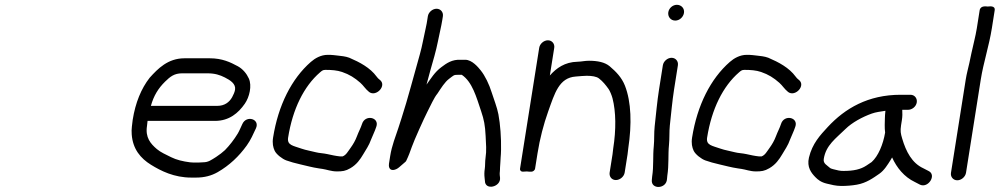

<svg xmlns="http://www.w3.org/2000/svg" viewBox="-20 -719 4056 779"><path d="M592.2 -289.5C603.7 -331 622.4 -360.9 649.8 -387.8C670.3 -407.8 686.7 -421.5 718.8 -421.5H821.8C852.1 -421.5 872.3 -414.8 892.3 -404.7C914.5 -393.4 937.5 -378.8 933.7 -355C932.3 -345.9 927 -334 921.8 -324.6C910.3 -304 890.9 -289.5 861.9 -289.5ZM785.4 -59.5H765.4C759.8 -59.5 755.3 -59.9 751.2 -60.4C721.3 -64.3 696.3 -70.3 674.1 -81.3C653.1 -91.8 631.7 -101.1 616.6 -114C590.8 -135.9 569 -161.1 576.4 -208C577.6 -215.1 577.8 -221.7 578.7 -228.5H852.2C910.2 -228.5 947.1 -260.6 973.2 -298.1C992.3 -325.4 1002.8 -371.3 989.6 -400.5C980.6 -420.4 965 -439.3 944.9 -450.2C915 -466.4 881.7 -482.5 831.4 -482.5H728.4C660.9 -482.5 620.2 -439.8 588.1 -404.5C587.9 -404.3 587.5 -403.9 587.3 -403.6C553 -359.8 529.4 -302.2 518.4 -233C517 -224 516.3 -216.2 515.1 -205.6C513.8 -194.9 513.6 -184.7 514.4 -173.8C518.8 -113.7 550.6 -76.5 592.4 -50.6C632.8 -25.5 686.6 1.5 755.8 1.5H775.8C809.3 1.5 837.7 -6 863.1 -20.5C910.5 -47.6 949.9 -85.1 981.3 -128.9C997.5 -151.5 1007.6 -175.1 1018.4 -198.3C1035.8 -236.1 979.8 -253.1 963.2 -215.7C957.2 -203.5 951.1 -187.8 944.6 -177.1C930.1 -153.1 911.7 -129.2 892.7 -109.9C886.6 -103.7 867.6 -88.9 856.8 -82.2C836.8 -69.8 825.7 -60.5 803.6 -60.5C798.1 -60.5 792.4 -59.5 785.4 -59.5Z M1520.7 -395.3C1514.8 -400 1512.3 -402.4 1508.1 -408.2C1481.6 -444.4 1439.9 -466.4 1397.2 -484.7C1382.3 -490.4 1363 -492.1 1351.5 -493.4L1333.7 -495.4C1325.9 -496.3 1318.1 -496.5 1309.6 -496.5C1282 -496.5 1258.1 -482.6 1241.1 -467.7C1163.2 -399.6 1108.8 -292 1088 -161C1084.3 -137.8 1088 -121 1094.4 -107.4C1101.3 -92.6 1125.5 -73.9 1141.8 -68.1C1157.9 -62.5 1177.3 -56.7 1199.7 -51.8C1224.3 -46.3 1246.3 -39.8 1274.9 -35.6L1288.6 -33.6C1304.7 -31.3 1324.2 -23.5 1346.7 -23.5C1369.4 -23.5 1381.8 -25 1401.5 -36.5C1426.8 -51.2 1441.2 -71.6 1454.4 -94.1C1463.4 -109.5 1477.8 -130.1 1485.4 -152.5C1491.9 -169.6 1499.6 -183.2 1506.6 -204.3C1521.1 -243.5 1461 -256.2 1448.8 -215.9C1443.6 -199.7 1435 -184.5 1428 -165.6C1422 -149.4 1412.6 -133.1 1403.2 -120.2C1390.7 -103 1384.5 -90.1 1370.2 -84.5H1359C1342.4 -86.1 1324 -90.3 1308.5 -93.7C1292.5 -97.3 1274.3 -97.8 1262.2 -101.1C1243.5 -106.2 1221.1 -109.5 1203.3 -115.9C1168.9 -128.1 1144 -129.5 1149 -161C1167.4 -277.1 1213.3 -369.1 1278.2 -425.2C1286 -431.9 1290 -435.5 1300 -435.5C1325.1 -435.5 1347.3 -434 1367.9 -427C1397.6 -416.9 1419.3 -403.2 1442 -383.1C1454.8 -371.9 1462.2 -358.1 1477.7 -345.7C1506.4 -324.3 1551.3 -372.5 1520.7 -395.3Z M1947 -35C1944.8 -20.5 1944.7 -9.8 1946.3 4.3L1947.4 14.5C1947.5 55.4 2013.1 39.7 2008.8 1.7L2007.6 -8.8C2006.9 -14.4 2007.8 -20.5 2008 -22C2008.9 -27.7 2008.3 -31.5 2008.8 -39.7C2010.2 -49.7 2010.1 -69.4 2011.3 -80.6C2012.1 -89 2012.7 -98.5 2012.9 -110.9C2013.9 -159.2 2009.8 -214.7 2002.2 -255.1C1996.9 -283.5 1983.7 -316.2 1974.8 -344.3C1964.6 -376.9 1948.4 -411.1 1930.2 -433.7C1920.3 -446 1895.4 -476.5 1867.5 -476.5H1851C1813.9 -478.7 1791.5 -462.1 1770.7 -446.5C1743.3 -426.1 1728.5 -400.4 1710.5 -375.7C1716.1 -396.2 1721.1 -416.1 1726.1 -433.5C1736.2 -468.8 1749.4 -513 1756.9 -551.6C1762.6 -581.3 1770.1 -610.1 1774.7 -639L1776.9 -653C1779.5 -669.5 1767.7 -683.5 1751.3 -683.5C1734.8 -683.5 1718.5 -669.5 1715.9 -653L1713.7 -639C1712.3 -630.1 1710.5 -618.1 1707.3 -604.9C1699.5 -571.8 1693.2 -532.6 1683.7 -499.5C1660.8 -419.4 1634.3 -316.8 1609 -239.1L1596.4 -200.1C1584.7 -164.2 1570 -129.2 1563.1 -86L1558.2 -55C1556.7 -45.6 1558 -28.4 1575 -29.3C1583.2 -29.7 1592.5 -34.3 1599.2 -40.2L1624.7 -62.2C1626.2 -63.5 1627.6 -65.3 1628.5 -67.2C1637.8 -86.5 1644.1 -103.6 1650.8 -122.8C1660.4 -150.5 1700.7 -239.4 1713.7 -264.8C1727.1 -290.9 1741.2 -322.6 1753.9 -338.1C1754.2 -338.4 1754.6 -339 1754.9 -339.4C1769.3 -361.2 1784.7 -386.4 1802.2 -399.3C1822.1 -414 1820.1 -415.5 1838.8 -415.5H1853.6C1896.5 -386.4 1912.6 -325.6 1932.2 -267.4C1943.8 -233 1948.2 -210.8 1950.3 -167.6C1951.8 -135.3 1954.7 -108.7 1949.9 -78C1947.8 -65.3 1948.7 -45.7 1947 -35Z M2465.2 -93 2453.5 -19C2451 -3 2461.5 11.5 2478.7 11.5C2495.1 11.5 2511.8 -2 2514.5 -19L2526.2 -93C2527.5 -100.8 2527.6 -107.5 2529.1 -117.5C2543.8 -215.1 2541.4 -305.3 2515.7 -371.1C2502.4 -405 2479.1 -428.5 2453.8 -450C2434 -466.8 2403.8 -472.5 2369.8 -472.5C2352 -472.5 2340.4 -468.9 2322.8 -468.5C2271.1 -467.2 2237.8 -442.8 2210.9 -412.7L2228.7 -525C2231.3 -541.5 2219.5 -555.5 2203 -555.5C2186.5 -555.5 2170.3 -541.5 2167.7 -525L2090 -35C2088.8 -26.9 2094.7 -22.2 2101.3 -22.5L2117.6 -23.4C2119.7 -23 2123.9 -22.5 2127.1 -22.5H2136.6C2141.9 -22.5 2149.8 -27.4 2151 -35L2160.9 -97C2170 -155 2186 -216.2 2203.9 -266C2230.6 -340.5 2247.9 -403.8 2316.2 -408.5C2334 -409.7 2346.3 -411.5 2360.2 -411.5C2381.6 -411.5 2400.3 -408.6 2410.3 -400.7C2425.9 -388.6 2437.6 -374.1 2449.2 -357.8C2454.2 -350.9 2462.1 -332.2 2465.2 -319.9C2479.1 -266.1 2480.2 -193.7 2467.9 -116C2466.6 -108 2466.4 -100.2 2465.2 -93Z M2669.4 -454 2653.9 -356C2646.4 -308.8 2641.4 -253.1 2636.2 -206.4C2633.2 -179 2635.2 -151.8 2632.7 -127.3C2628.2 -83.6 2632.7 -45.3 2626 -3C2625.9 -2.8 2625.9 -2.4 2625.9 -2.1L2624.6 11.9C2621.3 50.6 2684 48.3 2686.2 7.4L2687.4 -5.4C2694.5 -51.3 2690.1 -89.5 2694.3 -131.7C2696.9 -157.1 2695.1 -184.8 2697.7 -209.6C2702.8 -255.5 2707.7 -310.5 2714.9 -356L2730.4 -454C2733 -470.5 2721.2 -484.5 2704.7 -484.5C2688.3 -484.5 2672 -470.5 2669.4 -454ZM2691.5 -669.5C2688.7 -651.8 2700.7 -635.5 2719.7 -635.5C2737.3 -635.5 2752.4 -650 2755.1 -666.5C2758.1 -685.7 2743.6 -699.5 2726.3 -699.5C2709.6 -699.5 2694.2 -686.2 2691.5 -669.5Z M3220.7 -395.3C3214.8 -400 3212.3 -402.4 3208.1 -408.2C3181.6 -444.4 3139.9 -466.4 3097.2 -484.7C3082.3 -490.4 3063 -492.1 3051.5 -493.4L3033.7 -495.4C3025.9 -496.3 3018.1 -496.5 3009.6 -496.5C2982 -496.5 2958.1 -482.6 2941.1 -467.7C2863.2 -399.6 2808.8 -292 2788 -161C2784.3 -137.8 2788 -121 2794.4 -107.4C2801.3 -92.6 2825.5 -73.9 2841.8 -68.1C2857.9 -62.5 2877.3 -56.7 2899.7 -51.8C2924.3 -46.3 2946.3 -39.8 2974.9 -35.6L2988.6 -33.6C3004.7 -31.3 3024.2 -23.5 3046.7 -23.5C3069.4 -23.5 3081.8 -25 3101.5 -36.5C3126.8 -51.2 3141.2 -71.6 3154.4 -94.1C3163.4 -109.5 3177.8 -130.1 3185.4 -152.5C3191.9 -169.6 3199.6 -183.2 3206.6 -204.3C3221.1 -243.5 3161 -256.2 3148.8 -215.9C3143.6 -199.7 3135 -184.5 3128 -165.6C3122 -149.4 3112.6 -133.1 3103.2 -120.2C3090.7 -103 3084.5 -90.1 3070.2 -84.5H3059C3042.4 -86.1 3024 -90.3 3008.5 -93.7C2992.5 -97.3 2974.3 -97.8 2962.2 -101.1C2943.5 -106.2 2921.1 -109.5 2903.3 -115.9C2868.9 -128.1 2844 -129.5 2849 -161C2867.4 -277.1 2913.3 -369.1 2978.2 -425.2C2986 -431.9 2990 -435.5 3000 -435.5C3025.1 -435.5 3047.3 -434 3067.9 -427C3097.6 -416.9 3119.3 -403.2 3142 -383.1C3154.8 -371.9 3162.2 -358.1 3177.7 -345.7C3206.4 -324.3 3251.3 -372.5 3220.7 -395.3Z M3572.4 -269.5C3571 -257.9 3570.3 -246 3570.2 -237.1C3570.1 -224.5 3568.4 -201 3571.2 -181.1C3563.2 -133.1 3543.1 -85.2 3516.5 -61.5L3495 -47.1C3471.7 -31.8 3443.4 -25.5 3403 -25.5C3396.4 -25.5 3390.6 -25.6 3382.9 -27.2C3371.3 -29.7 3351.2 -34.4 3348.6 -36.8C3334.5 -49.7 3319.2 -55 3322.3 -74.4C3331.1 -130.1 3370.8 -156.8 3410.5 -195.8C3436.8 -221.7 3478.7 -244.5 3517 -258.2C3533.7 -264.1 3551.7 -266.3 3572.4 -269.5ZM3640.7 -273.5H3664.3C3680.4 -273.5 3696.9 -286.4 3699.6 -303.5C3702.2 -319.9 3691 -334.5 3674 -334.5H3634C3502.2 -334.5 3408.8 -279.6 3338.3 -203.6C3307.7 -170.5 3275.9 -136.7 3262.2 -80C3252.7 -40.6 3272.2 -16.8 3287.8 -0.7C3298.4 10.3 3311.2 20.6 3335.1 26.2C3351.4 30.1 3371.3 35.5 3393.4 35.5C3415.2 35.5 3435.9 33.9 3456.4 30.3C3495.2 23.5 3523 3.1 3548 -14.2C3567.5 -27.7 3581.6 -51.1 3593.1 -69.3C3595.3 -72.7 3597 -75.4 3599.5 -80.3C3618.3 -38.7 3648.5 -1.1 3691.7 19.4L3713 30.4C3746.4 45.7 3781.4 -9.6 3747.2 -25.4L3725.9 -36.4C3680.3 -57.4 3656.1 -103.5 3640.3 -157.2C3634.4 -177 3632.2 -187.3 3635.9 -211L3639.1 -231C3641.7 -247.2 3641.4 -259 3640.7 -273.5Z M3864 12.5C3880.5 12.5 3896.7 -1.5 3899.4 -18L3959.4 -397C3970.1 -464.6 3993 -533.3 4004.2 -604L4015.7 -677C4019.1 -698.3 3991.6 -692.5 3987.7 -692.5C3983.7 -692.5 3958.1 -698.3 3954.7 -677L3943.2 -604C3938 -571.2 3928.4 -536.8 3921 -501.7L3913 -463.7C3908.3 -441.7 3902.2 -421.4 3898.4 -397L3838.4 -18C3835.7 -1.5 3847.5 12.5 3864 12.5Z"/></svg>

Font: CiSf OpenHand
Style: BdObl
Weight: 400
Foundry: Cannot Into Space Fonts
Version: Version 0.7892